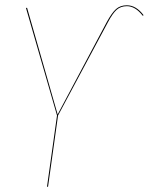

<svg xmlns="http://www.w3.org/2000/svg" viewBox="-20 -710 566 730"><path d="M158.7 0 196.8 -271 78.6 -680.2H83L199.2 -274.9L386.2 -626.5Q405.3 -661.6 421.4 -675.8Q437.5 -689.9 462.4 -689.9Q497.6 -689.9 525.9 -652.3L522.9 -649.9Q494.6 -686.5 462.4 -686.5Q439 -686.5 423.6 -672.9Q408.2 -659.2 390.1 -625L200.7 -271L162.6 0Z"/></svg>

Font: Fira Sans Compressed Four
Style: Italic
Weight: 100
Width: 3
Italic angle: -8°
Designer: Carrois Corporate & Edenspiekermann AG
Foundry: Carrois Corporate GbR & Edenspiekermann AG
Version: Version 4.203;PS 004.203;hotconv 1.0.88;makeotf.lib2.5.64775